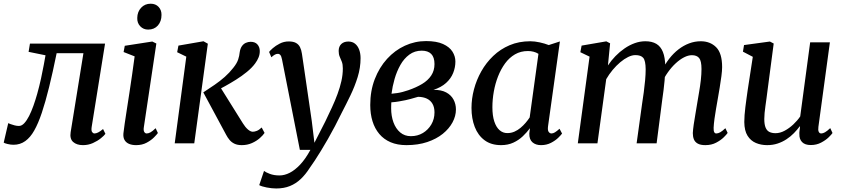

<svg xmlns="http://www.w3.org/2000/svg" viewBox="-50 -792 4662 1061"><path d="M456.5 -90Q453.5 -69.5 459.2 -62Q465 -54.5 472 -54.5Q481 -54.5 492.2 -60Q503.5 -65.5 519.5 -79L532.5 -52.5Q525.5 -42.5 507.2 -27.8Q489 -13 463.5 -1.5Q438 10 408.5 10Q374 10 354.2 -7.5Q334.5 -25 340.5 -62L411 -498H263Q241.5 -392 221.2 -310Q201 -228 181 -168.5Q161 -109 139 -70.5Q118 -33 89.8 -12.5Q61.5 8 24.5 8Q9.5 8 -8.2 3.8Q-26 -0.5 -29.5 -4L-4.5 -111.5Q-1 -109.5 8.8 -106Q18.5 -102.5 30.8 -99.2Q43 -96 54.5 -96Q70 -96 84 -111Q98 -126 110.8 -151Q123.5 -176 134.8 -207.8Q146 -239.5 155.5 -273Q167.5 -316 176.8 -358.5Q186 -401 192.2 -435Q198.5 -469 201.5 -486.5L108 -505.5L115.5 -551H530.5Z M702.5 10Q679 10 662.5 2.8Q646 -4.5 638 -18.8Q630 -33 632 -55Q634 -74.5 639 -108.5Q644 -142.5 650.8 -186.2Q657.5 -230 665.2 -279.5Q673 -329 680.2 -380.5Q687.5 -432 694 -480.5L633 -504.5L639.5 -539L791.5 -562.5L814 -551.5L745 -90Q742 -72 747 -63.2Q752 -54.5 760.5 -54.5Q770.5 -54.5 781.8 -60.8Q793 -67 810 -83.5L822.5 -57Q817 -49 801.2 -33Q785.5 -17 760.5 -3.5Q735.5 10 702.5 10ZM768.5 -628.5Q742.5 -628.5 725 -646.8Q707.5 -665 708.5 -693Q709 -727 729.8 -749.2Q750.5 -771.5 782.5 -771.5Q810 -771.5 826.5 -753.8Q843 -736 842.5 -709.5Q842.5 -674 822.5 -651.2Q802.5 -628.5 768.5 -628.5Z M915.5 0 979.5 -479 929 -503.5 936 -540 1074.5 -564 1098.5 -550.5 1023.5 0ZM1286 10Q1262 10 1245.8 2.2Q1229.5 -5.5 1218.5 -18.8Q1207.5 -32 1199.5 -47.5L1073.5 -281.5Q1106.5 -303 1136.2 -323.5Q1166 -344 1192 -367Q1218 -390 1239 -417Q1259.5 -442.5 1266.2 -463.5Q1273 -484.5 1274.5 -502.5Q1277.5 -523.5 1286.5 -536.5Q1295.5 -549.5 1308.5 -555.2Q1321.5 -561 1335 -561Q1359.5 -561 1372.2 -546.8Q1385 -532.5 1385.5 -511.5Q1386 -492.5 1379 -475Q1372 -457.5 1360 -441.5Q1342.5 -417.5 1314.2 -394.5Q1286 -371.5 1254.5 -351.8Q1223 -332 1194.2 -316.2Q1165.5 -300.5 1146.5 -290.5L1157 -327L1292.5 -110Q1305.5 -89 1320 -76.5Q1334.5 -64 1347 -64Q1356.5 -64 1369 -68.8Q1381.5 -73.5 1396 -87.5L1412 -57.5Q1403.5 -44.5 1385.8 -28.8Q1368 -13 1342.5 -1.5Q1317 10 1286 10Z M1508.5 -463Q1505 -481.5 1499.2 -488Q1493.5 -494.5 1485.5 -494.5Q1477 -494.5 1468.8 -490Q1460.5 -485.5 1449.5 -475.5L1437 -505Q1441.5 -511.5 1457.2 -525.5Q1473 -539.5 1496 -551.2Q1519 -563 1545.5 -563Q1570.5 -563 1585.5 -554.8Q1600.5 -546.5 1608 -531.2Q1615.5 -516 1618.5 -495Q1625.5 -448.5 1632.2 -402Q1639 -355.5 1645.8 -308.8Q1652.5 -262 1659.5 -215.2Q1666.5 -168.5 1673 -122L1687.5 -3L1747.5 -120.5Q1767 -161 1784.5 -198.8Q1802 -236.5 1815.2 -272.5Q1828.5 -308.5 1836.5 -343.8Q1844.5 -379 1844.5 -414Q1844.5 -436.5 1838.8 -451Q1833 -465.5 1827.2 -478.8Q1821.5 -492 1821.5 -510.5Q1821.5 -535 1836 -548.8Q1850.5 -562.5 1875 -562.5Q1897 -562.5 1912 -550.5Q1927 -538.5 1934.8 -517.5Q1942.5 -496.5 1942.5 -470.5Q1942.5 -418 1926.5 -366.2Q1910.5 -314.5 1886.5 -264.8Q1862.5 -215 1838.5 -169Q1820.5 -132 1801.2 -95.2Q1782 -58.5 1762.5 -24.5Q1743 9.5 1724.5 39.8Q1706 70 1689.8 94.8Q1673.5 119.5 1660.5 137.5Q1638.5 172 1612 197.2Q1585.5 222.5 1552.2 236Q1519 249.5 1476.5 249.5Q1452 249.5 1423.8 244Q1395.5 238.5 1382.5 231L1409 152.5Q1418 160 1441 168.8Q1464 177.5 1494.5 177.5Q1522 177.5 1550.8 163Q1579.5 148.5 1608.8 117.5Q1638 86.5 1665.5 36H1607Z M2196 10Q2146 10 2108.5 -6Q2071 -22 2046 -51.8Q2021 -81.5 2008.5 -122Q1996 -162.5 1996 -212Q1996 -290 2021 -354.8Q2046 -419.5 2089 -466.8Q2132 -514 2187.5 -539.5Q2243 -565 2304.5 -565Q2362.5 -565 2398.2 -548.8Q2434 -532.5 2450.2 -506.8Q2466.5 -481 2466.5 -452Q2466.5 -419.5 2454.2 -388.8Q2442 -358 2415.2 -333.8Q2388.5 -309.5 2345.5 -295.5Q2388.5 -296 2415.8 -281.2Q2443 -266.5 2456.2 -241.8Q2469.5 -217 2469.5 -187Q2469.5 -151 2450.8 -116Q2432 -81 2396.8 -52.5Q2361.5 -24 2310.8 -7Q2260 10 2196 10ZM2220.5 -39.5Q2257.5 -39.5 2286.8 -57Q2316 -74.5 2333.5 -104.2Q2351 -134 2351 -171Q2351 -199 2340.2 -218Q2329.5 -237 2309.2 -246.8Q2289 -256.5 2260.5 -257Q2253 -255 2242 -251.8Q2231 -248.5 2218.2 -245Q2205.5 -241.5 2191.5 -238.5Q2174 -235 2154.5 -231.5Q2135 -228 2112.5 -226.5Q2112 -218 2111.8 -209.8Q2111.5 -201.5 2111.5 -193.5Q2111.5 -151 2124.2 -116Q2137 -81 2161.5 -60.2Q2186 -39.5 2220.5 -39.5ZM2113.5 -274Q2130.5 -275.5 2145.5 -277.8Q2160.5 -280 2175.2 -284Q2190 -288 2206.5 -293.5Q2250 -308.5 2282.5 -328Q2315 -347.5 2333 -374.8Q2351 -402 2351 -438Q2351 -475.5 2333 -493.8Q2315 -512 2280.5 -512Q2241.5 -512 2212 -490.2Q2182.5 -468.5 2162.5 -433Q2142.5 -397.5 2130.5 -355.8Q2118.5 -314 2113.5 -274Z M2978.5 -94.5Q2975.5 -72 2982 -63.2Q2988.5 -54.5 2997.5 -54.5Q3006.5 -54.5 3016.8 -60.8Q3027 -67 3042 -80.5L3056 -54Q3051 -46.5 3035.2 -31Q3019.5 -15.5 2995 -2.8Q2970.5 10 2939.5 10Q2910.5 10 2892.5 -5.5Q2874.5 -21 2875 -54L2878.5 -83.5Q2861.5 -60.5 2839 -39Q2816.5 -17.5 2786.8 -3.8Q2757 10 2719 10Q2664 10 2627.8 -17Q2591.5 -44 2573.5 -90.5Q2555.5 -137 2555.5 -195.5Q2555.5 -246 2569.2 -298.2Q2583 -350.5 2609.8 -398Q2636.5 -445.5 2675.8 -483Q2715 -520.5 2766.2 -542.2Q2817.5 -564 2880.5 -564Q2904.5 -564 2932.8 -557.8Q2961 -551.5 2982.5 -543L3044 -563ZM2925.5 -494.5Q2913 -502.5 2898.2 -506.2Q2883.5 -510 2867.5 -510Q2827.5 -510 2796 -491.8Q2764.5 -473.5 2741.2 -441.8Q2718 -410 2702.2 -369.8Q2686.5 -329.5 2678.8 -285.8Q2671 -242 2671 -199.5Q2671 -152.5 2681.5 -120.8Q2692 -89 2710.5 -72.8Q2729 -56.5 2753.5 -56.5Q2774.5 -56.5 2792.8 -64.5Q2811 -72.5 2826.5 -85.5Q2842 -98.5 2854.8 -113.5Q2867.5 -128.5 2877 -143Z M3321.5 -552.5 3309.5 -430.5Q3327.5 -457.5 3351 -481.8Q3374.5 -506 3401.5 -524.5Q3428.5 -543 3457.5 -553.5Q3486.5 -564 3516.5 -564Q3552.5 -564 3576.8 -549.8Q3601 -535.5 3613.2 -505Q3625.5 -474.5 3626.5 -425Q3626.5 -419 3626.2 -412.2Q3626 -405.5 3625.5 -398.2Q3625 -391 3624 -383.5L3608 -403Q3625.5 -438.5 3648.5 -468Q3671.5 -497.5 3699.2 -519Q3727 -540.5 3758 -552.2Q3789 -564 3822.5 -564Q3874.5 -564 3907.5 -531Q3940.5 -498 3940.5 -421Q3940.5 -401.5 3936.5 -371Q3932.5 -340.5 3927 -307.5Q3921.5 -274.5 3916.5 -246Q3912 -220 3907 -191.2Q3902 -162.5 3898.2 -135Q3894.5 -107.5 3893.5 -86Q3893 -69 3896.8 -61.8Q3900.5 -54.5 3908 -54.5Q3918.5 -54.5 3930 -61Q3941.5 -67.5 3958.5 -83.5L3971 -57.5Q3966 -49.5 3949.5 -33.2Q3933 -17 3907.2 -3.5Q3881.5 10 3848 10Q3821 10 3805.8 1.5Q3790.5 -7 3784.5 -22Q3778.5 -37 3778.5 -56.5Q3779.5 -76 3783.5 -103.8Q3787.5 -131.5 3793 -162.5Q3798.5 -193.5 3803 -222.5Q3807.5 -250 3813.2 -283Q3819 -316 3822.8 -349.2Q3826.5 -382.5 3826.5 -410.5Q3826.5 -455.5 3813.5 -471.2Q3800.5 -487 3773.5 -487Q3753 -487 3730 -475.2Q3707 -463.5 3684 -442.2Q3661 -421 3640.8 -392.5Q3620.5 -364 3606 -331L3626 -396Q3625 -373 3622.5 -346.5Q3620 -320 3616.8 -293.8Q3613.5 -267.5 3610 -244L3578.5 0H3468L3498.5 -220.5Q3503 -249 3507.5 -282.2Q3512 -315.5 3515 -348.8Q3518 -382 3518 -409.5Q3517.5 -456.5 3504.8 -472Q3492 -487.5 3461 -487.5Q3442.5 -487.5 3421 -477Q3399.5 -466.5 3377.5 -448Q3355.5 -429.5 3335.5 -405.5Q3315.5 -381.5 3300 -354.5L3251.5 0H3143L3208 -479L3157 -503.5L3164 -540L3300.5 -563.5Z M4189 10Q4155.5 10 4127 -2Q4098.5 -14 4081 -41.8Q4063.5 -69.5 4063 -117.5Q4063 -134.5 4064.5 -155.8Q4066 -177 4069 -200.5Q4072 -224 4075.2 -247.5Q4078.5 -271 4081.5 -292.5L4110 -478L4055.5 -506.5L4061.5 -543L4204.5 -562.5L4225.5 -551.5L4191 -289.5Q4188.5 -268 4185.5 -247Q4182.5 -226 4179.8 -206Q4177 -186 4175.2 -168Q4173.5 -150 4173.5 -134.5Q4173.5 -104 4180.8 -86.8Q4188 -69.5 4202 -62.8Q4216 -56 4235.5 -56Q4260.5 -56 4285.8 -69.5Q4311 -83 4333.5 -104Q4356 -125 4372 -148.5L4427 -558H4536L4472.5 -91Q4470 -72.5 4474.5 -63.5Q4479 -54.5 4488 -54.5Q4497.5 -54.5 4509 -61Q4520.5 -67.5 4538 -84L4550.5 -57Q4545.5 -49 4529 -33Q4512.5 -17 4487.2 -3.8Q4462 9.5 4430.5 9.5Q4398 9.5 4382.2 -7Q4366.5 -23.5 4367.5 -50.5Q4367 -53 4367.2 -57.8Q4367.5 -62.5 4368.2 -68.8Q4369 -75 4369.8 -81.2Q4370.5 -87.5 4371 -93L4369.5 -94Q4355 -74.5 4337 -56Q4319 -37.5 4296.2 -22.5Q4273.5 -7.5 4247 1.2Q4220.5 10 4189 10Z"/></svg>

Font: Merriweather 28pt Medium
Style: Italic
Weight: 500
Italic angle: -7.8°
Version: Version 2.101